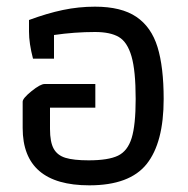

<svg xmlns="http://www.w3.org/2000/svg" viewBox="-20 -546 563 576"><path d="M48 -162V-241Q48 -251 74.5 -272.5Q101 -294 114 -294H266V-223H130V-159Q130 -120 141 -100Q152 -80 176.5 -72.5Q201 -65 246 -65Q305 -65 334 -79Q363 -93 375 -132Q387 -171 387 -249Q387 -334 374.5 -377Q362 -420 336.5 -435Q311 -450 265 -450Q204 -450 142 -441V-370H79Q67 -416 67 -451V-486Q121 -506 168.5 -516Q216 -526 265 -526Q344 -526 389 -495.5Q434 -465 452.5 -405Q471 -345 471 -249Q471 -118 420 -54Q369 10 248 10Q48 10 48 -162Z"/></svg>

Font: Athiti Medium
Style: Regular
Weight: 500
Designer: CadsonDemak Team
Foundry: CadsonDemak
Version: Version 1.033